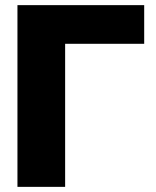

<svg xmlns="http://www.w3.org/2000/svg" viewBox="-20 -727 607 747"><path d="M541 -556.6H233.4V0H47.9V-707H541Z"/></svg>

Font: Pretendard JP Black
Style: Regular
Weight: 900
Designer: Base glyphs from Inter by Rasmus Andersson; Hangeul glyphs from Noto Sans CJK(Source Han Sans) by Jang Soo-young and Kan
Foundry: Kil Hyung-jin
Version: Version 1.309